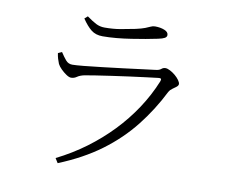

<svg xmlns="http://www.w3.org/2000/svg" viewBox="-83 -841 1167 988"><g transform="rotate(10 500.0 -347.0)"><path d="M263 19Q345 -22 415 -74Q485 -126 543.5 -187Q602 -248 648 -317.5Q694 -387 725 -463Q733 -482 713 -479Q687 -476 647.5 -471Q608 -466 562.5 -460Q517 -454 473 -447.5Q429 -441 392.5 -435.5Q356 -430 335 -426Q312 -421 298.5 -411.5Q285 -402 269 -402Q259 -402 244 -412Q229 -422 215.5 -435.5Q202 -449 196 -461Q191 -473 187 -486.5Q183 -500 181 -515L201 -524Q216 -501 229.5 -485Q243 -469 264 -469Q281 -469 323 -473Q365 -477 419 -483.5Q473 -490 527.5 -496.5Q582 -503 626 -509Q670 -515 690 -517Q710 -519 719 -527Q728 -535 740 -535Q750 -535 764.5 -527.5Q779 -520 792 -509Q805 -498 813.5 -486Q822 -474 822 -466Q822 -458 812.5 -450.5Q803 -443 792 -435.5Q781 -428 775 -417Q725 -317 657 -231Q589 -145 496.5 -76.5Q404 -8 278 43ZM392 -640Q356 -640 332.5 -658.5Q309 -677 284 -714L300 -728Q329 -707 349.5 -696.5Q370 -686 394 -686Q439 -686 476.5 -692.5Q514 -699 553 -707Q584 -714 601 -720.5Q618 -727 628 -732Q638 -737 650 -737Q678 -737 699 -728.5Q720 -720 720 -704Q720 -694 709.5 -688Q699 -682 675 -677Q648 -671 613.5 -665Q579 -659 541 -653Q503 -647 464.5 -643.5Q426 -640 392 -640Z"/></g></svg>

Font: Noto Serif HK ExtraLight Light
Style: Regular
Weight: 300
Version: Version 2.002-H1;hotconv 1.1.0;makeotfexe 2.6.0